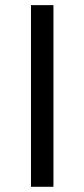

<svg xmlns="http://www.w3.org/2000/svg" viewBox="-20 -715 323 735"><path d="M184.6 0H98.6V-695.3H184.6Z"/></svg>

Font: Pretendard Std
Style: Bold
Weight: 700
Designer: Base glyphs from Inter by Rasmus Andersson; Hangeul glyphs from Noto Sans CJK(Source Han Sans) by Jang Soo-young and Kan
Foundry: Kil Hyung-jin
Version: Version 1.309